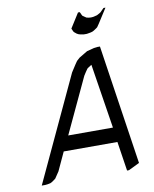

<svg xmlns="http://www.w3.org/2000/svg" viewBox="-85 -820 708 884"><g transform="rotate(-10 269.5 -378.0)"><path d="M38.1 0 266.1 -488.8 288.1 -522.9 297.9 -537.1 312 -549.8 338.9 -565.9 351.1 -573.2 384.8 -582 400.9 -584H413.1L497.1 -24.9L445.8 0H437L416 -137.2H165L125 -50.8L113.8 -34.2L105 -21L100.1 -17.1L86.9 -7.8L79.1 -3.9L69.8 -2L54.2 0ZM198.2 -206.1H407.2L359.9 -506.8V-507.8L357.9 -506.8L344.2 -498L338.9 -494.1L329.1 -480L318.8 -463.9ZM297.9 -688 340.8 -755.9H349.1L355 -743.2L357.9 -737.8L369.1 -730L375 -726.1L383.8 -724.1L392.1 -723.1H399.9L408.2 -724.1L423.8 -728L428.2 -730L441.9 -737.8L460 -755.9H469.2L425.8 -688L416 -673.8L411.1 -669.9L397.9 -661.1L390.1 -657.2L380.9 -654.8L363.8 -651.9H349.1L333 -654.8L325.2 -657.2L317.9 -661.1L307.1 -669.9L304.2 -673.8Z"/></g></svg>

Font: Petahja
Style: Italic
Weight: 400
Designer: T. Christopher White
Version: Version 1.1